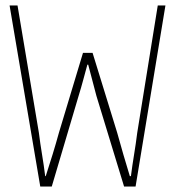

<svg xmlns="http://www.w3.org/2000/svg" viewBox="-20 -681 640 701"><path d="M127 0 15 -661H44L122 -196Q127 -156 133.5 -117Q140 -78 145 -38H147Q160 -78 172 -117Q184 -156 195 -196L283 -488H318L408 -196Q419 -156 430.5 -116.5Q442 -77 454 -38H458Q463 -77 469.5 -116.5Q476 -156 481 -196L556 -661H584L475 0H433L332 -331Q324 -360 317 -388Q310 -416 302 -445H299Q291 -416 283.5 -388Q276 -360 267 -331L169 0Z"/></svg>

Font: Source Code Pro ExtraLight
Style: Regular
Weight: 200
Monospace: yes
Designer: Paul D. Hunt, Teo Tuominen
Foundry: Adobe Systems Incorporated
Version: Version 2.030;PS 1.000;hotconv 16.6.51;makeotf.lib2.5.65220